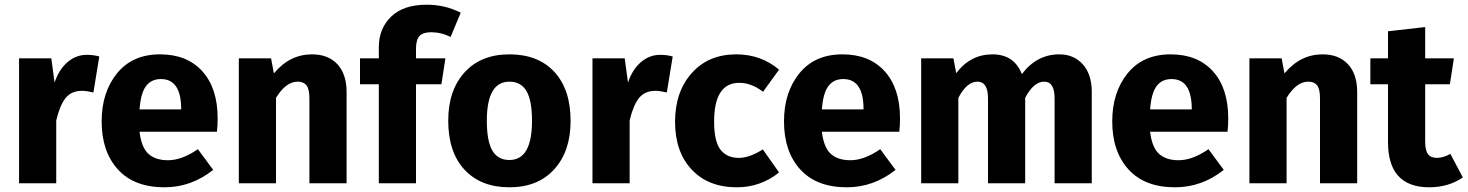

<svg xmlns="http://www.w3.org/2000/svg" viewBox="-20 -779 6237 816"><path d="M349 -546Q377 -546 402 -539L377 -386Q347 -393 329 -393Q283 -393 258.5 -362Q234 -331 219 -267V0H61V-531H198L212 -428Q230 -483 266.5 -514.5Q303 -546 349 -546Z M905 -276Q905 -243 902 -219H573Q581 -152 611 -125Q641 -98 694 -98Q753 -98 821 -145L886 -57Q793 17 679 17Q550 17 481 -59Q412 -135 412 -263Q412 -387 477.5 -467.5Q543 -548 660 -548Q775 -548 840 -476Q905 -404 905 -276ZM750 -314V-321Q748 -443 664 -443Q623 -443 600.5 -413Q578 -383 573 -314Z M1306 -548Q1375 -548 1414 -506Q1453 -464 1453 -388V0H1295V-361Q1295 -401 1282.5 -416.5Q1270 -432 1245 -432Q1195 -432 1153 -363V0H995V-531H1132L1144 -467Q1211 -548 1306 -548Z M1812 -642Q1778 -642 1763 -626Q1748 -610 1748 -572V-531H1873L1856 -421H1748V0H1590V-421H1510V-531H1590V-578Q1590 -658 1642.5 -708.5Q1695 -759 1793 -759Q1872 -759 1938 -725L1895 -622Q1855 -642 1812 -642Z M2145 -548Q2267 -548 2336 -473.5Q2405 -399 2405 -265Q2405 -136 2335.5 -59.5Q2266 17 2145 17Q2024 17 1954.5 -57.5Q1885 -132 1885 -266Q1885 -395 1954.5 -471.5Q2024 -548 2145 -548ZM2145 -432Q2049 -432 2049 -266Q2049 -179 2072.5 -139Q2096 -99 2145 -99Q2241 -99 2241 -265Q2241 -352 2217.5 -392Q2194 -432 2145 -432Z M2786 -546Q2814 -546 2839 -539L2814 -386Q2784 -393 2766 -393Q2720 -393 2695.5 -362Q2671 -331 2656 -267V0H2498V-531H2635L2649 -428Q2667 -483 2703.5 -514.5Q2740 -546 2786 -546Z M3109 -548Q3214 -548 3291 -483L3223 -389Q3173 -427 3122 -427Q3015 -427 3015 -262Q3015 -178 3042 -143Q3069 -108 3120 -108Q3165 -108 3222 -144L3291 -46Q3212 17 3112 17Q2990 17 2919.5 -58.5Q2849 -134 2849 -261Q2849 -389 2920 -468.5Q2991 -548 3109 -548Z M3805 -276Q3805 -243 3802 -219H3473Q3481 -152 3511 -125Q3541 -98 3594 -98Q3653 -98 3721 -145L3786 -57Q3693 17 3579 17Q3450 17 3381 -59Q3312 -135 3312 -263Q3312 -387 3377.5 -467.5Q3443 -548 3560 -548Q3675 -548 3740 -476Q3805 -404 3805 -276ZM3650 -314V-321Q3648 -443 3564 -443Q3523 -443 3500.5 -413Q3478 -383 3473 -314Z M4482 -548Q4544 -548 4582 -505.5Q4620 -463 4620 -388V0H4462V-361Q4462 -432 4418 -432Q4373 -432 4337 -363V0H4179V-361Q4179 -432 4134 -432Q4089 -432 4053 -363V0H3895V-531H4032L4044 -468Q4104 -548 4198 -548Q4290 -548 4323 -464Q4386 -548 4482 -548Z M5200 -276Q5200 -243 5197 -219H4868Q4876 -152 4906 -125Q4936 -98 4989 -98Q5048 -98 5116 -145L5181 -57Q5088 17 4974 17Q4845 17 4776 -59Q4707 -135 4707 -263Q4707 -387 4772.5 -467.5Q4838 -548 4955 -548Q5070 -548 5135 -476Q5200 -404 5200 -276ZM5045 -314V-321Q5043 -443 4959 -443Q4918 -443 4895.5 -413Q4873 -383 4868 -314Z M5601 -548Q5670 -548 5709 -506Q5748 -464 5748 -388V0H5590V-361Q5590 -401 5577.5 -416.5Q5565 -432 5540 -432Q5490 -432 5448 -363V0H5290V-531H5427L5439 -467Q5506 -548 5601 -548Z M6144 -125 6197 -25Q6137 17 6053 17Q5879 16 5879 -175V-421H5804V-531H5879V-646L6037 -664V-531H6159L6142 -421H6037V-177Q6037 -140 6049 -124Q6061 -108 6087 -108Q6114 -108 6144 -125Z"/></svg>

Font: FiraGO
Style: Bold
Weight: 700
Designer: bBox Type
Foundry: bBox Type GmbH
Version: Version 1.001;PS 001.001;hotconv 1.0.88;makeotf.lib2.5.64775